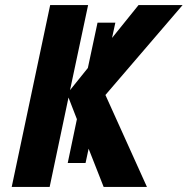

<svg xmlns="http://www.w3.org/2000/svg" viewBox="-20 -734 737 754"><path d="M26 0H175L249 -351L282 -266L246 -94H316L328 -150L387 0H557L394 -361L697 -714H524L420 -585L433 -645H363L325 -467L255 -380L326 -714H177Z"/></svg>

Font: Noto Sans
Style: Bold Italic
Weight: 700
Italic angle: -12°
Designer: Monotype Design Team
Foundry: Monotype Imaging Inc.
Version: Version 2.013